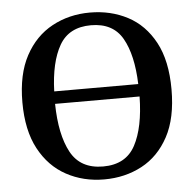

<svg xmlns="http://www.w3.org/2000/svg" viewBox="-51 -731 805 799"><g transform="rotate(-5 352.0 -331.5)"><path d="M353 -627Q261 -627 221 -557.5Q181 -488 177 -366H528Q524 -488 484.5 -557.5Q445 -627 353 -627ZM353 -680Q440 -680 510.5 -643Q581 -606 622.5 -529Q664 -452 664 -332Q664 -212 622.5 -135Q581 -58 510.5 -20.5Q440 17 353 17Q266 17 195 -21.5Q124 -60 82.5 -137.5Q41 -215 41 -332Q41 -449 82.5 -526Q124 -603 195 -641.5Q266 -680 353 -680ZM353 -37Q448 -37 487.5 -111Q527 -185 529 -314H176Q178 -185 218 -111Q258 -37 353 -37Z"/></g></svg>

Font: Source Serif Pro Semibold
Style: Regular
Weight: 600
Designer: Frank Grießhammer
Foundry: Adobe Systems Incorporated
Version: Version 3.000;hotconv 1.0.109;makeotfexe 2.5.65596